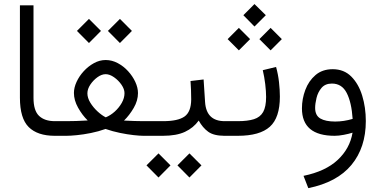

<svg xmlns="http://www.w3.org/2000/svg" viewBox="-20 -679 1904 960"><path d="M267.1 0H253.9Q167.5 0 123.5 -43.7Q79.6 -87.4 79.6 -190.4V-652.3H147.5V-189.9Q147.5 -126 175.3 -99.6Q203.1 -73.2 253.9 -73.2H267.1Z M519.5 -524.4 579.6 -584.5 639.6 -524.4 579.6 -463.9ZM364.7 -524.4 424.8 -584.5 484.9 -524.4 424.8 -463.9ZM600.1 -76.2Q626 -74.7 652.3 -74Q678.7 -73.2 695.8 -73.2H741.7V0H696.8Q679.7 0 648.4 -3.4Q617.2 -6.8 580.1 -14.4Q543 -22 507.8 -34.2Q472.2 -21.5 434.3 -13.9Q396.5 -6.3 364.3 -3.2Q332 0 313 0H247.6V-73.2H313Q333.5 -73.2 360.8 -74Q388.2 -74.7 418.5 -76.7Q391.1 -103.5 370.4 -140.6Q349.6 -177.7 349.6 -214.4Q349.6 -240.7 362.8 -269.5Q376 -298.3 398.7 -323Q421.4 -347.7 449.7 -363.3Q478 -378.9 508.3 -378.9Q539.6 -378.9 568.6 -363.5Q597.7 -348.1 620.4 -323.2Q643.1 -298.3 656.5 -269.5Q669.9 -240.7 669.9 -213.4Q669.9 -176.3 648.7 -139.6Q627.4 -103 600.1 -76.2ZM508.3 -308.1Q488.3 -308.1 467.3 -293Q446.3 -277.8 431.6 -255.9Q417 -233.9 417 -212.4Q417 -189.5 431.6 -165.5Q446.3 -141.6 467.8 -121.8Q489.3 -102.1 508.8 -92.3Q532.7 -102.1 554 -121.3Q575.2 -140.6 588.9 -164.8Q602.5 -189 602.5 -213.4Q602.5 -233.4 587.4 -255.4Q572.3 -277.3 550.3 -292.7Q528.3 -308.1 508.3 -308.1Z M1116.2 0H1103Q1048.8 0 1021 -20.3Q993.2 -40.5 973.6 -76.2Q947.3 -39.6 904.8 -19.8Q862.3 0 794.9 0H722.2V-73.2H795.9Q869.6 -73.2 902.6 -96.4Q935.5 -119.6 936 -181.6Q936 -204.1 935.1 -228Q934.1 -252 932.6 -273.9L998 -281.7L1005.4 -168.5Q1011.7 -73.2 1103.5 -73.2H1116.2ZM867.2 147.9 927.2 87.9 987.3 147.9 927.2 208.5ZM712.4 147.9 772.5 87.9 832.5 147.9 772.5 208.5Z M1360.4 -344.2Q1370.6 -307.6 1375 -268.6Q1379.4 -229.5 1379.4 -195.8Q1379.4 -90.3 1329.1 -45.2Q1278.8 0 1169.4 0H1096.7V-73.2H1169.4Q1218.3 -73.2 1249.5 -83Q1280.8 -92.8 1295.7 -118.9Q1310.5 -145 1310.5 -194.3Q1310.5 -222.2 1306.2 -258.3Q1301.8 -294.4 1293.9 -328.1ZM1196.8 -603 1252.4 -658.7 1309.1 -603 1252.4 -546.4ZM1276.9 -483.4 1333 -539.6 1389.2 -483.4 1333 -427.2ZM1118.2 -483.4 1174.3 -539.6 1230.5 -483.4 1174.3 -427.2Z M1742.7 -15.6Q1724.6 -9.8 1699 -4.9Q1673.3 0 1653.3 0Q1489.7 0 1489.7 -137.2Q1489.7 -184.6 1506.6 -229.5Q1523.4 -274.4 1557.6 -303.7Q1591.8 -333 1643.6 -333Q1699.7 -333 1736.3 -296.4Q1772.9 -259.8 1791 -200.7Q1809.1 -141.6 1809.1 -73.7Q1809.1 58.6 1737.3 145.5Q1665.5 232.4 1521.5 261.7L1497.6 200.2Q1607.4 177.7 1668.5 120.6Q1729.5 63.5 1742.7 -15.6ZM1743.2 -84.5Q1737.8 -167 1713.6 -214.1Q1689.5 -261.2 1639.6 -261.2Q1606 -261.2 1587.6 -239.5Q1569.3 -217.8 1562.5 -189Q1555.7 -160.2 1555.7 -139.6Q1555.7 -101.6 1581.8 -86.4Q1607.9 -71.3 1655.8 -71.3Q1699.2 -71.3 1743.2 -84.5Z"/></svg>

Font: Vazir Light UI
Style: Light-UI
Weight: 300
Designer: Saber Rastikerdar
Foundry: Saber Rastikerdar
Version: Version 30.0.0